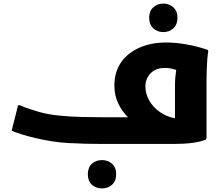

<svg xmlns="http://www.w3.org/2000/svg" viewBox="-20 -803 1251 1071"><path d="M549 0Q456 0 362.5 -5Q269 -10 165 -36Q135 -43 99.5 -54Q64 -65 45 -74L81 -216H92Q103 -210 122.5 -203Q142 -196 161.5 -190Q181 -184 193 -180Q244 -165 307.5 -158.5Q371 -152 434.5 -150.5Q498 -149 549 -149H694Q661 -181 639.5 -226Q618 -271 618 -326Q618 -401 655 -454.5Q692 -508 757.5 -537Q823 -566 908 -566Q959 -566 1019.5 -555.5Q1080 -545 1138 -525L1142 -517Q1138 -499 1136 -469Q1134 -439 1133 -408Q1132 -377 1132 -357V-32L1128 -24Q1098 -12 1053.5 -6Q1009 0 946 0ZM791 -321Q791 -281 811.5 -244Q832 -207 869 -180Q906 -153 956 -143V-321Q956 -349 958 -371.5Q960 -394 963 -413Q951 -417 935.5 -420.5Q920 -424 900 -424Q848 -424 819.5 -393.5Q791 -363 791 -321ZM891 -624Q858 -624 835 -645Q812 -666 812 -704Q812 -741 835 -762Q858 -783 891 -783Q924 -783 947 -762Q970 -741 970 -704Q970 -666 947 -645Q924 -624 891 -624ZM470 169Q470 131 492.5 110.5Q515 90 549 90Q582 90 605 110.5Q628 131 628 169Q628 207 605 227.5Q582 248 549 248Q515 248 492.5 227.5Q470 207 470 169Z"/></svg>

Font: Kufam
Style: Bold Italic
Weight: 700
Italic angle: -11°
Designer: Artur Schmal
Foundry: Original Type
Version: Version 1.301; ttfautohint (v1.8.3)